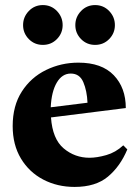

<svg xmlns="http://www.w3.org/2000/svg" viewBox="-20 -722 544 757"><path d="M274 15Q206 15 150.5 -14Q95 -43 62.5 -97Q30 -151 30 -225Q30 -305 66 -361Q102 -417 161.5 -446Q221 -475 289 -475Q381 -475 428.5 -425.5Q476 -376 476 -296L181 -259Q187 -174 231 -137Q275 -100 333 -100Q362 -100 399 -110.5Q436 -121 466 -149L482 -133Q454 -66 405.5 -25.5Q357 15 274 15ZM259 -432Q225 -432 204 -396.5Q183 -361 180 -299L325 -317Q323 -364 308.5 -398Q294 -432 259 -432ZM149 -545Q116 -545 93.5 -568Q71 -591 71 -623Q71 -655 93.5 -678.5Q116 -702 149 -702Q182 -702 204.5 -678.5Q227 -655 227 -623Q227 -591 204.5 -568Q182 -545 149 -545ZM355 -545Q322 -545 299.5 -568Q277 -591 277 -623Q277 -655 299.5 -678.5Q322 -702 355 -702Q388 -702 410.5 -678.5Q433 -655 433 -623Q433 -591 410.5 -568Q388 -545 355 -545Z"/></svg>

Font: Bona Nova
Style: Bold
Weight: 700
Designer: Mateusz Machalski
Foundry: Capitalics
Version: Version 4.001; ttfautohint (v1.8.3)